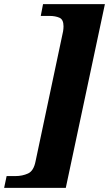

<svg xmlns="http://www.w3.org/2000/svg" viewBox="-76 -780 532 928"><path d="M-56 128 -44 71H-1Q32 71 59.5 58.5Q87 46 96 -1L229 -629Q231 -642 231 -653Q231 -686 211 -694.5Q191 -703 164 -703H121L132 -760H431L242 128Z"/></svg>

Font: Noto Serif Tamil ExtraBold
Style: Italic
Weight: 800
Italic angle: -12°
Designer: Indian Type Foundry, Tom Grace, and the Monotype Design Team
Foundry: Monotype Imaging Inc.
Version: Version 2.003; ttfautohint (v1.8.4.7-5d5b)